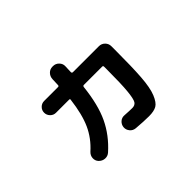

<svg xmlns="http://www.w3.org/2000/svg" viewBox="-117 -917 1233 1233"><g transform="rotate(-45 500.0 -300.0)"><path d="M242.2 -406.2Q219.7 -406.2 204.1 -422.4Q188.5 -438.5 188.5 -460.4Q188.5 -482.4 204.1 -498Q219.7 -513.7 242.2 -513.7H368.2Q377 -513.7 377 -523.4Q378.9 -557.6 378.9 -574.2Q379.9 -598.6 396 -615.2Q412.1 -631.8 435.5 -631.8H440.4Q463.9 -631.8 480.5 -614.7Q497.1 -597.7 496.1 -575.2Q496.1 -557.6 494.1 -523.4Q494.1 -514.6 502.9 -513.7H739.3Q762.7 -513.7 779.3 -497.1Q795.9 -480.5 795.9 -457V-422.9Q795.9 -269.5 789.6 -180.7Q783.2 -91.8 763.7 -43.9Q744.1 3.9 719.2 18.1Q694.3 32.2 649.4 32.2Q602.5 32.2 534.2 26.4Q510.7 24.4 496.1 6.3Q481.4 -11.7 483.4 -33.7Q485.4 -55.7 502 -70.8Q518.6 -85.9 542 -84Q586.9 -81.1 610.4 -81.1Q634.8 -81.1 646 -98.1Q657.2 -115.2 663.6 -178.2Q669.9 -241.2 669.9 -369.1V-397.5Q669.9 -406.2 661.1 -406.2H495.1Q487.3 -406.2 485.4 -397.5Q469.7 -251 425.3 -157.2Q380.9 -63.5 297.9 10.7Q280.3 26.4 256.8 24.9Q233.4 23.4 215.8 4.9Q201.2 -11.7 202.6 -34.2Q204.1 -56.6 221.7 -73.2Q286.1 -130.9 319.8 -205.1Q353.5 -279.3 368.2 -398.4Q370.1 -406.2 361.3 -406.2Z"/></g></svg>

Font: Rounded Mgen+ 1m bold
Style: Bold
Weight: 700
Designer: [Source Han Sans]
Ryoko NISHIZUKA  (kana & ideographs); Paul D. Hunt (Latin, Greek & Cyrillic); Wenlong ZHANG  (bopomofo
Version: Version 1.059.20150602